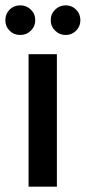

<svg xmlns="http://www.w3.org/2000/svg" viewBox="-40 -699 321 719"><path d="M67 0V-496H173V0ZM206 -568Q183 -568 166.5 -584Q150 -600 150 -623Q150 -647 166.5 -663Q183 -679 206 -679Q229 -679 245 -663Q261 -647 261 -623Q261 -600 245 -584Q229 -568 206 -568ZM36 -568Q12 -568 -4 -584Q-20 -600 -20 -623Q-20 -647 -4 -663Q12 -679 36 -679Q59 -679 75.5 -663Q92 -647 92 -623Q92 -600 75.5 -584Q59 -568 36 -568Z"/></svg>

Font: Firefly Display Medium
Style: Regular
Weight: 500
Designer: Colophon Foundry, Jonny Pinhorn
Foundry: Colophon Foundry
Version: Version 1.200; ttfautohint (v1.8.3)